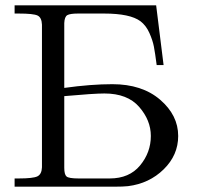

<svg xmlns="http://www.w3.org/2000/svg" viewBox="-20 -703 748 723"><path d="M35 0V-31H50Q105 -31 121 -39Q137 -47 138 -73V-610Q137 -637 121.5 -644.5Q106 -652 50 -652H35V-683H568L596 -458H570Q564 -504 559.5 -527.5Q555 -551 542.5 -579Q530 -607 509 -623Q470 -652 372 -652H274Q244 -652 233.5 -646Q223 -640 222 -616V-372Q323 -386 403 -386Q515 -386 583 -327.5Q651 -269 651 -191Q651 -119 596.5 -65.5Q542 -12 462 -2Q444 0 410 0ZM222 -71Q222 -46 230.5 -38.5Q239 -31 276 -31H393Q467 -31 507.5 -80Q548 -129 548 -191Q548 -250 504 -300.5Q460 -351 373 -351Q334 -351 222 -341Z"/></svg>

Font: CMU Serif
Style: Roman
Weight: 500
Version: Version 0.7.0